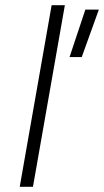

<svg xmlns="http://www.w3.org/2000/svg" viewBox="-20 -720 401 740"><path d="M179 -700H230L107 0H56ZM309 -683H361L295 -500H248Z"/></svg>

Font: Overused Grotesk Light
Style: Italic
Weight: 300
Italic angle: -10°
Version: Version 0.003